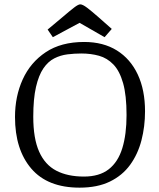

<svg xmlns="http://www.w3.org/2000/svg" viewBox="-20 -851 733 883"><path d="M346 12Q199 12 124 -75.5Q49 -163 49 -313Q49 -408 84.5 -486Q120 -564 190.5 -611Q261 -658 367 -658Q455 -658 517.5 -619Q580 -580 613.5 -508.5Q647 -437 647 -339Q647 -269 630.5 -205.5Q614 -142 578.5 -93Q543 -44 485.5 -16Q428 12 346 12ZM366 -39Q437 -39 480 -72.5Q523 -106 542.5 -169.5Q562 -233 562 -322Q562 -413 546 -469Q530 -525 501.5 -554.5Q473 -584 435.5 -594.5Q398 -605 354 -605Q322 -605 290 -601Q258 -597 229.5 -582.5Q201 -568 179.5 -536.5Q158 -505 145.5 -451Q133 -397 133 -314Q133 -214 160 -153.5Q187 -93 239 -66Q291 -39 366 -39ZM223 -680 199 -715 266 -771Q301 -801 320.5 -816Q340 -831 349 -831Q360 -831 380.5 -815.5Q401 -800 434 -771L494 -718L461 -680L346 -746Z"/></svg>

Font: Faustina Light
Style: Regular
Weight: 300
Designer: Alfonso Garcia
Foundry: http://www.omnibus-type.com
Version: Version 1.200